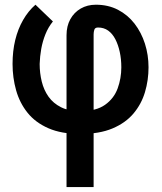

<svg xmlns="http://www.w3.org/2000/svg" viewBox="-20 -552 680 806"><path d="M259.3 233.4V-404.3Q259.3 -442.4 275.1 -471.2Q291 -500 318.8 -516.1Q346.7 -532.2 382.3 -532.2Q434.1 -532.2 475.1 -511Q516.1 -489.7 544.7 -452.9Q573.2 -416 588.4 -368.7Q603.5 -321.3 603.5 -269.5Q603.5 -215.3 588.6 -165.3Q573.7 -115.2 540.5 -75.7Q507.3 -36.1 452.4 -12.9Q397.5 10.3 317.4 10.3Q237.8 10.3 183.1 -13.7Q128.4 -37.6 95.5 -78.9Q62.5 -120.1 47.6 -173.1Q32.7 -226.1 32.7 -283.7Q32.7 -337.4 43.9 -383.8Q55.2 -430.2 76.9 -468Q98.6 -505.9 128.9 -532.2L202.1 -461.9Q182.6 -438 170.7 -408.2Q158.7 -378.4 153.1 -346.7Q147.5 -314.9 146.5 -283.7Q146.5 -245.1 155.3 -209.5Q164.1 -173.8 183.8 -146Q203.6 -118.2 236.3 -101.8Q269 -85.4 317.4 -85.4Q383.8 -85.4 421.1 -112.1Q458.5 -138.7 473.9 -180.9Q489.3 -223.1 489.3 -269.5Q489.3 -303.7 482.7 -334Q476.1 -364.3 464.1 -387.5Q452.1 -410.6 434.1 -423.6Q416 -436.5 391.6 -436.5Q378.9 -436.5 376 -427.2Q373 -418 373 -407.7V233.4Z"/></svg>

Font: Roboto Condensed Medium
Style: Regular
Weight: 500
Designer: Christian Robertson
Foundry: Google
Version: Version 3.0